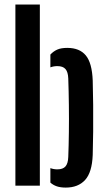

<svg xmlns="http://www.w3.org/2000/svg" viewBox="-20 -820 470 848"><path d="M48 0V-800H156V0ZM202.5 -13.5V-77.5Q217 -72 233 -72Q258 -72 269.2 -85Q280.5 -98 281.5 -126.5Q283.5 -176 284.2 -235.2Q285 -294.5 284.2 -356Q283.5 -417.5 281.5 -473.5Q280.5 -502 269.2 -515Q258 -528 233 -528Q217 -528 202.5 -522.5V-579Q216 -593.5 233 -601Q250 -608.5 277 -608.5Q331.5 -608.5 359 -575.2Q386.5 -542 389.5 -464.5Q391 -417 391.5 -357.2Q392 -297.5 391.5 -238.8Q391 -180 389.5 -135.5Q386.5 -58.5 355.8 -25Q325 8.5 270.5 8.5Q247 8.5 231 3Q215 -2.5 202.5 -13.5Z"/></svg>

Font: Big Shoulders Stencil Display
Style: Bold
Weight: 700
Designer: Patric King
Foundry: XO Type Co
Version: Version 1.000